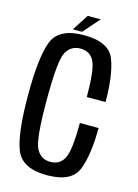

<svg xmlns="http://www.w3.org/2000/svg" viewBox="-118 -838 652 907"><g transform="rotate(15 208.0 -384.5)"><path d="M203.5 4Q324.5 4 353.2 -70.5Q382 -145 382 -274.5H290.5Q290.5 -142 270 -101.5Q249.5 -61 203 -61Q156 -61 133.5 -103.8Q111 -146.5 111 -339Q111 -531 133.5 -573Q156 -615 203 -615Q249.5 -615 270 -575.8Q290.5 -536.5 290.5 -401.5H382Q382 -534.5 353.5 -607.5Q325 -680.5 203 -680.5Q82 -680.5 51 -604.8Q20 -529 20 -339Q20 -150 51.2 -73Q82.5 4 203.5 4ZM144 -693.5H189L259 -773H195.5Z"/></g></svg>

Font: Anybody Condensed
Style: Regular
Weight: 400
Width: 3
Designer: Tyler Finck
Foundry: Etcetera Type Company
Version: Version 1.113;gftools[0.9.25]